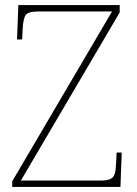

<svg xmlns="http://www.w3.org/2000/svg" viewBox="-20 -734 538 754"><path d="M28 0V-22L420 -689H130Q91 -689 81 -675Q71 -661 69 -620L67 -579H47L52 -714H450V-685L62 -25H375Q401 -25 413.5 -31Q426 -37 430.5 -51.5Q435 -66 436 -93L438 -135H458L453 0Z"/></svg>

Font: Noto Serif Bengali Thin
Style: Regular
Weight: 250
Version: Version 2.003